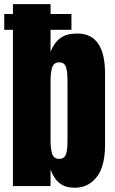

<svg xmlns="http://www.w3.org/2000/svg" viewBox="-24 -879 545 907"><path d="M313.5 -738.3H214.8V-634.8Q231.9 -677.7 261.2 -699.2Q290.5 -720.7 341.3 -720.7Q472.2 -720.7 472.2 -531.7V-190.9Q472.2 -132.8 457.3 -89.1Q442.4 -45.4 409.2 -18.8Q376 7.8 327.6 7.8Q285.2 7.8 258.1 -13.2Q231 -34.2 214.8 -78.1V0H37.1V-738.3H-3.9V-813H37.1V-859.4H214.8V-813H313.5ZM294.9 -223.1V-489.7Q294.9 -513.7 293.9 -527.8Q293 -542 289.3 -556.6Q285.6 -571.3 277.3 -577.9Q269 -584.5 255.9 -584.5Q242.2 -584.5 233.6 -577.6Q225.1 -570.8 221.2 -556.4Q217.3 -542 216.1 -527.3Q214.8 -512.7 214.8 -489.7V-223.1Q214.8 -200.2 216.1 -185.5Q217.3 -170.9 221.2 -156.5Q225.1 -142.1 233.6 -135.3Q242.2 -128.4 255.4 -128.4Q268.6 -128.4 277.1 -135Q285.6 -141.6 289.3 -156.2Q293 -170.9 293.9 -185.1Q294.9 -199.2 294.9 -223.1Z"/></svg>

Font: Anton
Style: Regular
Weight: 400
Designer: Vernon Adams, Tural Alisoy
Foundry: Vernon Adams
Version: Version 2.300